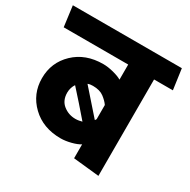

<svg xmlns="http://www.w3.org/2000/svg" viewBox="-168 -827 979 990"><g transform="rotate(30 322.0 -332.0)"><path d="M389 0V-83Q371 -71 338 -62.5Q305 -54 277 -54Q172 -54 105.5 -118Q39 -182 39 -275Q39 -369 105.5 -432.5Q172 -496 277 -496Q305 -496 338 -487.5Q371 -479 389 -468V-558H5Q1 -589 -3 -619Q-7 -649 -11 -680H638L655 -558H543V16ZM383 -224Q384 -225 386 -227.5Q388 -230 389 -233V-317Q376 -336 352 -354Q328 -372 287 -372Q280 -372 272 -371Q264 -370 257 -367ZM332 -185Q301 -221 269 -257.5Q237 -294 205 -329Q198 -319 193.5 -305Q189 -291 189 -276Q189 -229 220.5 -204Q252 -179 293 -179Q304 -179 314.5 -181Q325 -183 332 -185Z"/></g></svg>

Font: Palanquin Dark Medium
Style: Regular
Weight: 500
Designer: Pria Ravichandran
Version: Version 1.001